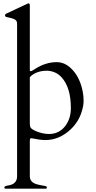

<svg xmlns="http://www.w3.org/2000/svg" viewBox="-20 -823 572 1146"><path d="M402 -51Q334 13 250 13Q220 13 168 2Q160 2 159 8Q158 14 158 20V229Q158 265 200 277Q219 282 235 284.5Q251 287 255.5 289Q260 291 260 296.5Q260 302 255 303H11Q6 302 6 296Q6 287 29 284Q82 276 82 229V-683Q82 -704 59 -711Q49 -715 38 -717Q27 -719 20.5 -721Q14 -723 12 -725Q10 -727 10 -732.5Q10 -738 18 -742L142 -800Q148 -803 149 -803Q158 -803 158 -792V-403Q158 -398 163.5 -398Q169 -398 190 -412Q252 -452 319 -452Q366 -452 405 -414Q457 -364 474 -275Q479 -250 479 -221.5Q479 -193 469 -161Q451 -98 402 -51ZM262 -401Q196 -401 158 -363V-89Q158 -64 166 -57Q187 -39 232 -28Q320 -8 369 -70Q403 -115 403 -178Q403 -300 348 -361Q315 -398 262 -401Z"/></svg>

Font: Cardo
Style: Regular
Weight: 400
Designer: David J. Perry
Foundry: David J. Perry
Version: Version 1.0451